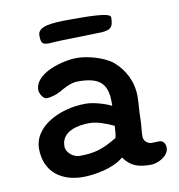

<svg xmlns="http://www.w3.org/2000/svg" viewBox="-70 -640 660 709"><g transform="rotate(-10 260.5 -285.5)"><path d="M217 -506 329 -509C376 -509 390 -516 390 -558C390 -577 297 -576 237 -576C170 -576 117 -572 117 -538C117 -508 123 -503 147 -503C155 -503 187 -506 217 -506ZM508 -48C508 -62 501 -76 485 -76C473 -76 467 -75 457 -75C442 -75 427 -87 427 -104C427 -128 431 -147 431 -166C431 -201 435 -225 435 -253C435 -309 410 -356 372 -389C336 -418 274 -432 239 -432C185 -432 78 -403 78 -340C78 -328 90 -305 103 -305C121 -305 141 -312 156 -320C175 -331 201 -346 227 -346C301 -346 337 -325 337 -251V-235C317 -246 271 -260 242 -260C189 -260 138 -246 99 -220C67 -198 43 -166 43 -127C43 -36 108 5 185 5C227 5 301 -7 339 -41C365 -5 393 4 441 4C463 4 508 -15 508 -48ZM186 -74C166 -74 137 -92 137 -119C137 -175 200 -187 242 -187C270 -187 301 -176 333 -161C332 -137 331 -129 328 -116C274 -84 244 -74 186 -74Z"/></g></svg>

Font: Itim
Style: Regular
Weight: 400
Designer: CadsonDemak Team
Foundry: Pablo Impallari
Version: Version 1.002;PS 001.002;hotconv 1.0.88;makeotf.lib2.5.64775